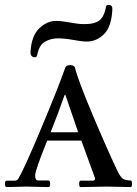

<svg xmlns="http://www.w3.org/2000/svg" viewBox="-56 -759 557 781"><path d="M95 -534Q93 -526 85.5 -526Q78 -526 73 -531Q68 -536 68 -545Q71 -612 103 -643Q135 -674 172 -674Q194 -674 228.5 -667.5Q263 -661 282 -661Q301 -661 313 -662.5Q325 -664 339 -670Q367 -684 375 -731Q376 -739 386 -739Q402 -739 401 -721Q398 -651 367.5 -620.5Q337 -590 297 -590Q277 -590 242.5 -596.5Q208 -603 179.5 -603Q151 -603 127 -589.5Q103 -576 95 -534ZM50 0 -29 2Q-36 2 -36 -11Q-36 -24 -29 -24H3Q14 -24 19 -33Q42 -71 111 -235.5Q180 -400 210 -485Q214 -494 229.5 -494Q245 -494 249 -484Q261 -434 319.5 -295Q378 -156 422 -63Q434 -39 444 -32Q454 -25 475 -25Q481 -25 481 -11.5Q481 2 476 2L380 0L272 2Q266 2 266 -11Q266 -24 272 -24H320Q331 -24 331 -33Q331 -34 275 -187H136Q87 -66 87 -45.5Q87 -25 99 -25H140Q148 -25 148 -11.5Q148 2 142 2ZM262 -221Q259 -230 210 -373H207Q183 -304 150 -221Z"/></svg>

Font: Sedan SC
Style: Regular
Weight: 400
Designer: Sebastian Salazar
Foundry: Sebastian Salazar
Version: Version 1.001